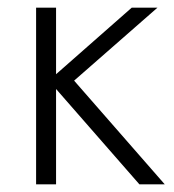

<svg xmlns="http://www.w3.org/2000/svg" viewBox="-20 -480 453 500"><path d="M74 -460V0H126V-460ZM323 -460 107 -270 343 0H409L173 -270L390 -460Z"/></svg>

Font: Jost Light
Style: Regular
Weight: 300
Version: Version 3.710